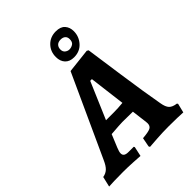

<svg xmlns="http://www.w3.org/2000/svg" viewBox="-281 -990 1126 1126"><g transform="rotate(-45 282.0 -427.0)"><path d="M586 -60 590 -54 576 3Q563 2 528.5 1Q494 0 458 0Q407 0 358 3.5Q309 7 295 8L291 0L302 -57Q351 -61 367 -69.5Q383 -78 383 -100Q383 -107 382 -114.5Q381 -122 380 -129L370 -209L283 -210Q267 -210 189 -204L156 -124Q146 -100 146 -87Q146 -73 155.5 -66.5Q165 -60 185 -60H228L231 -54L218 6Q205 5 161 2.5Q117 0 78 0Q38 0 5 1Q-28 2 -39 3L-24 -61Q0 -65 16.5 -80Q33 -95 48 -129L280 -636L431 -653L441 -647Q449 -591 474 -415.5Q499 -240 519 -130Q525 -94 539.5 -79Q554 -64 586 -60ZM291 -285Q321 -285 363 -289L335 -514H321L223 -285ZM277 -755Q277 -801 307 -831.5Q337 -862 383 -862Q422 -862 440.5 -841Q459 -820 459 -788Q459 -744 429.5 -711Q400 -678 352 -678Q316 -678 296.5 -699Q277 -720 277 -755ZM409 -772Q409 -789 398.5 -798.5Q388 -808 369 -808Q349 -808 338 -797Q327 -786 327 -767Q327 -749 339 -739.5Q351 -730 365 -730Q381 -730 395 -739Q409 -748 409 -772Z"/></g></svg>

Font: Alegreya SC
Style: Bold Italic
Weight: 700
Italic angle: -7°
Designer: Juan Pablo del Peral
Foundry: Huerta Tipografica
Version: Version 2.007; ttfautohint (v1.6)